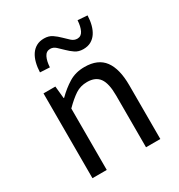

<svg xmlns="http://www.w3.org/2000/svg" viewBox="-171 -837 889 953"><g transform="rotate(-30 273.5 -360.5)"><path d="M82 0V-486H150L157 -416H160Q195 -451 233.5 -474.5Q272 -498 323 -498Q400 -498 435.5 -450Q471 -402 471 -308V0H389V-297Q389 -366 367 -396.5Q345 -427 297 -427Q259 -427 230 -408Q201 -389 164 -352V0ZM364 -577Q337 -577 318 -590Q299 -603 283 -619Q267 -635 252.5 -648Q238 -661 221 -661Q198 -661 187 -639Q176 -617 174 -582L119 -585Q120 -614 126.5 -639Q133 -664 145 -682Q157 -700 175.5 -710.5Q194 -721 220 -721Q247 -721 266 -708Q285 -695 301 -679Q317 -663 331.5 -650Q346 -637 364 -637Q386 -637 397 -659Q408 -681 410 -716L465 -712Q464 -683 457.5 -658.5Q451 -634 439 -616Q427 -598 408.5 -587.5Q390 -577 364 -577Z"/></g></svg>

Font: Processing Sans Pro
Style: Regular
Weight: 400
Designer: Paul D. Hunt
Foundry: Adobe Systems Incorporated
Version: Version 2.020;PS 2.000;hotconv 1.0.86;makeotf.lib2.5.63406